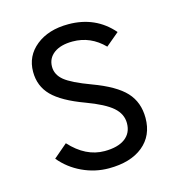

<svg xmlns="http://www.w3.org/2000/svg" viewBox="-86 -599 637 686"><g transform="rotate(-15 232.5 -255.5)"><path d="M234.5 12Q183.5 12 136.5 -10Q89.5 -32 57.5 -71L108.5 -114.5Q166 -51.5 235.5 -51.5Q284.5 -51.5 311.2 -71.2Q338 -91 338 -127.5Q338 -161.5 309.5 -186.5Q281 -211.5 213.5 -236.5Q132 -266.5 96.8 -302.2Q61.5 -338 61.5 -391Q61.5 -449.5 107.2 -486.2Q153 -523 226.5 -523Q327.5 -523 390 -450.5L341 -409.5Q292 -459.5 225.5 -459.5Q181.5 -459.5 156.5 -441Q131.5 -422.5 131.5 -391Q131.5 -361.5 157.5 -340.2Q183.5 -319 252.5 -293.5Q336.5 -262.5 371.8 -224.5Q407 -186.5 407 -128.5Q407 -63 361 -25.5Q315 12 234.5 12Z"/></g></svg>

Font: Overpass Light
Style: Regular
Weight: 300
Designer: Delve Withrington, Dave Bailey, Thomas Jockin
Foundry: Delve Fonts LLC
Version: Version 4.000; ttfautohint (v1.8.3)